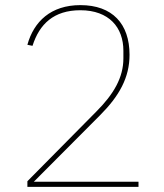

<svg xmlns="http://www.w3.org/2000/svg" viewBox="-20 -730 640 750"><path d="M521 0H87V-22L356 -294C424 -362 462 -427 462 -502V-532C462 -577 448 -617 420 -645C392 -673 350 -690 294 -690C190 -690 134 -636 107 -551L87 -555C112 -646 179 -710 294 -710C419 -710 486 -637 486 -516C486 -427 446 -355 370 -279L112 -20H521Z"/></svg>

Font: Plexus Sans Thin
Style: Regular
Weight: 250
Version: Version 2.001;PS 002.001;hotconv 1.0.70;makeotf.lib2.5.58329